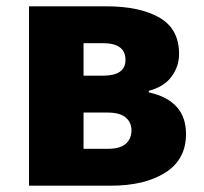

<svg xmlns="http://www.w3.org/2000/svg" viewBox="-20 -589 647 609"><path d="M72 -569H316Q424 -569 486 -533Q548 -497 548 -418Q548 -379 524.5 -346.5Q501 -314 452 -301V-296Q570 -270 570 -164Q570 -83 504.5 -41.5Q439 0 331 0H72ZM378 -399Q378 -452 307 -452H245V-349H307Q378 -349 378 -399ZM397 -176Q397 -201 378.5 -216.5Q360 -232 321 -232H245V-117H322Q361 -117 379 -133Q397 -149 397 -176Z"/></svg>

Font: Merged Yaku Han JP Black
Style: Regular
Weight: 900
Designer: Ryoko NISHIZUKA 西塚涼子 (kana, bopomofo & ideographs); Paul D. Hunt (Latin, Greek & Cyrillic); Sandoll Communications 산돌커뮤니
Foundry: Adobe
Version: Version 2.004